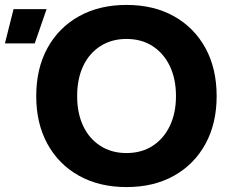

<svg xmlns="http://www.w3.org/2000/svg" viewBox="-110 -742 936 779"><path d="M403 17Q293 17 210.5 -29Q128 -75 82.5 -158Q37 -241 37 -352Q37 -464 82.5 -547Q128 -630 210.5 -676Q293 -722 403 -722Q514 -722 596 -676Q678 -630 723.5 -547Q769 -464 769 -352Q769 -241 723.5 -158Q678 -75 596 -29Q514 17 403 17ZM403 -121Q464 -121 509 -150Q554 -179 579 -231Q604 -283 604 -352Q604 -422 579 -474Q554 -526 509 -555Q464 -584 403 -584Q343 -584 297.5 -555Q252 -526 227.5 -474Q203 -422 203 -352Q203 -283 227.5 -231Q252 -179 297.5 -150Q343 -121 403 -121ZM-90 -566 -55 -705H79L31 -566Z"/></svg>

Font: TikTok Sans 24pt
Style: Bold
Weight: 700
Version: Version 4.000